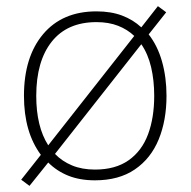

<svg xmlns="http://www.w3.org/2000/svg" viewBox="-20 -577 621 625"><path d="M522 -265Q522 -185 496.5 -123Q471 -61 419 -25.5Q367 10 289 10Q240 10 202.5 -5Q165 -20 137 -48L76 28L49 8L113 -73Q58 -147 58 -265Q58 -392 120.5 -466Q183 -540 294 -540Q341 -540 377 -526.5Q413 -513 440 -488L494 -557L521 -537L464 -465Q493 -428 507.5 -376.5Q522 -325 522 -265ZM98 -265Q98 -165 137 -104L417 -460Q395 -481 364.5 -493Q334 -505 294 -505Q199 -505 148.5 -441.5Q98 -378 98 -265ZM482 -265Q482 -315 472 -358Q462 -401 440 -433L159 -76Q182 -52 214.5 -38.5Q247 -25 289 -25Q356 -25 399 -55.5Q442 -86 462 -140Q482 -194 482 -265Z"/></svg>

Font: Noto Sans ExtraLight
Style: Regular
Weight: 200
Designer: Monotype Design Team
Foundry: Monotype Imaging Inc.
Version: Version 2.007